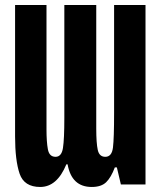

<svg xmlns="http://www.w3.org/2000/svg" viewBox="-20 -734 640 764"><path d="M244 -80H249Q265 10 345 10Q383 10 402.5 -9Q422 -28 437 -68H445L461 0H559V-714H434V-285Q434 -184 429.5 -147Q425 -110 399 -110Q375 -110 369 -137.5Q363 -165 363 -222V-714H236V-265Q236 -180 230.5 -145Q225 -110 201 -110Q176 -110 170.5 -140Q165 -170 165 -219V-714H40V-191Q40 -96 58 -43Q76 10 140 10Q207 10 244 -80Z"/></svg>

Font: Noto Sans Mono UI
Style: Bold
Weight: 700
Designer: Monotype Design team
Foundry: Monotype Imaging Inc.
Version: 1.000